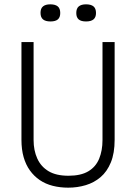

<svg xmlns="http://www.w3.org/2000/svg" viewBox="-20 -854 628 886"><path d="M295 12Q257 12 223.5 3.5Q190 -5 163.5 -23Q137 -41 118 -67.5Q99 -94 89 -129Q79 -164 79 -209V-660H135V-208Q135 -160 152 -122.5Q169 -85 204 -64Q239 -43 296 -43Q353 -43 387.5 -63.5Q422 -84 437.5 -121.5Q453 -159 453 -208V-660H509V-209Q509 -147 491.5 -104.5Q474 -62 444 -36.5Q414 -11 375.5 0.5Q337 12 295 12ZM377 -755Q354 -755 343 -764.5Q332 -774 332 -794Q332 -815 343.5 -824.5Q355 -834 377 -834Q400 -834 411.5 -824.5Q423 -815 423 -794Q423 -774 411.5 -764.5Q400 -755 377 -755ZM213 -755Q190 -755 178.5 -764.5Q167 -774 167 -795Q167 -815 178.5 -824.5Q190 -834 212 -834Q235 -834 246.5 -824.5Q258 -815 258 -794Q258 -774 247 -764.5Q236 -755 213 -755Z"/></svg>

Font: Bricolage Grotesque SemiCondensed ExtraLight
Style: Regular
Weight: 250
Width: 4
Designer: Mathieu Triay
Foundry: Atelier Triay
Version: Version 1.000;gftools[0.9.30]